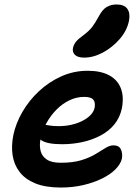

<svg xmlns="http://www.w3.org/2000/svg" viewBox="-20 -830 627 860"><path d="M253 10Q184 10 138.5 -8.5Q93 -27 68 -59.5Q43 -92 36.5 -134.5Q30 -177 40 -226Q51 -278 80.5 -329Q110 -380 154.5 -421.5Q199 -463 254.5 -488Q310 -513 373 -513Q430 -513 467.5 -493.5Q505 -474 520.5 -436.5Q536 -399 526 -345Q517 -303 492 -272.5Q467 -242 429.5 -222.5Q392 -203 348.5 -193.5Q305 -184 258 -184Q189 -184 163.5 -203Q138 -222 142 -244Q144 -258 152 -264.5Q160 -271 175 -271Q186 -271 201 -268Q216 -265 244 -265Q282 -265 316.5 -275.5Q351 -286 375 -305Q399 -324 404 -348Q408 -372 397.5 -384Q387 -396 357 -396Q323 -396 291.5 -381Q260 -366 233.5 -339.5Q207 -313 188 -278.5Q169 -244 161 -205Q156 -177 162 -153.5Q168 -130 189.5 -115.5Q211 -101 252 -101Q307 -101 344.5 -112.5Q382 -124 408 -140Q434 -156 453 -167.5Q472 -179 488 -179Q513 -179 521.5 -161Q530 -143 526 -119Q520 -95 497.5 -72Q475 -49 437.5 -30.5Q400 -12 353 -1Q306 10 253 10ZM357 -572Q328 -572 315.5 -584.5Q303 -597 307 -616Q311 -632 321 -644Q331 -656 352 -671Q379 -691 393 -709.5Q407 -728 422 -756Q439 -788 458.5 -799Q478 -810 502 -810Q536 -810 550 -791Q564 -772 558 -738Q549 -693 516.5 -655.5Q484 -618 441.5 -595Q399 -572 357 -572Z"/></svg>

Font: Shantell Sans Light SemiBold
Style: Italic
Weight: 600
Italic angle: -11°
Version: Version 1.011;[c5ecc13dd]